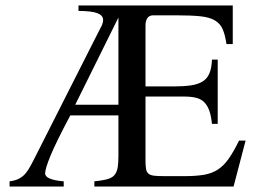

<svg xmlns="http://www.w3.org/2000/svg" viewBox="-20 -682 940 702"><path d="M834 0H325V-19L342 -21Q365 -24 379 -29Q393 -34 400.5 -44.5Q408 -55 410.5 -71Q413 -87 413 -112V-260H237Q185 -162 165 -113.5Q145 -65 145 -48Q145 -25 212 -19H213V0H15V-19Q31 -21 42.5 -25.5Q54 -30 64 -38.5Q74 -47 83 -61Q92 -75 103 -97L348 -581Q353 -589 355 -596.5Q357 -604 357 -609Q357 -626 335.5 -634Q314 -642 267 -642V-662H831V-521H808Q803 -555 794 -575.5Q785 -596 765.5 -607.5Q746 -619 712.5 -622.5Q679 -626 624 -626H540Q526 -626 519 -616Q512 -606 512 -589V-366H616Q653 -366 679 -370Q705 -374 721.5 -384.5Q738 -395 746 -414.5Q754 -434 755 -464H776V-229H755Q752 -259 745 -278Q738 -297 726.5 -308.5Q715 -320 697 -324.5Q679 -329 653 -329H512V-94Q512 -75 514 -64Q516 -53 523 -47Q530 -41 544 -39.5Q558 -38 582 -38H655Q697 -38 726 -43Q755 -48 776.5 -62Q798 -76 816 -101.5Q834 -127 854 -168H878ZM413 -618 255 -299H413Z"/></svg>

Font: STIXGeneralUnicodeRegular
Style: Regular
Weight: 400
Designer: MicroPress Inc., with final additions and corrections provided by Coen Hoffman, Elsevier (retired)
Version: Version 1.1.0